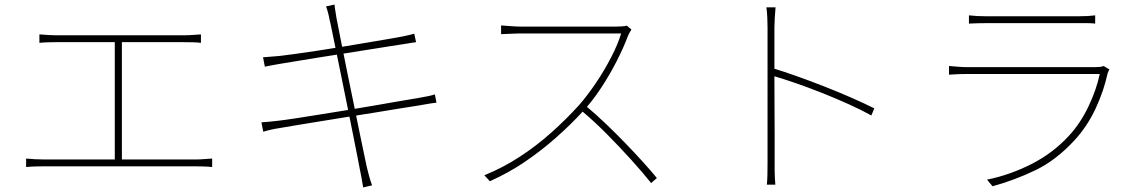

<svg xmlns="http://www.w3.org/2000/svg" viewBox="-20 -789 5010 838"><path d="M152 -639Q172 -637 193.5 -636Q215 -635 225 -635H779Q802 -635 822 -636.5Q842 -638 857 -639V-602Q841 -604 820.5 -604.5Q800 -605 779 -605H225Q216 -605 193 -604.5Q170 -604 152 -602ZM481 -81V-616H512V-81ZM94 -97Q114 -95 133.5 -94Q153 -93 172 -93H834Q853 -93 870 -94.5Q887 -96 906 -97V-60Q887 -62 866.5 -62.5Q846 -63 834 -63H172Q153 -63 134 -62.5Q115 -62 94 -60Z M1419 -700Q1416 -717 1412 -732.5Q1408 -748 1403 -761L1440 -769Q1441 -756 1444 -739.5Q1447 -723 1449 -708Q1450 -703 1457 -667.5Q1464 -632 1475 -576Q1486 -520 1499.5 -454.5Q1513 -389 1526.5 -323Q1540 -257 1551.5 -200.5Q1563 -144 1571 -107Q1579 -70 1580 -64Q1585 -43 1591 -20.5Q1597 2 1604 20L1565 29Q1561 6 1557.5 -15Q1554 -36 1549 -58Q1548 -65 1540.5 -102.5Q1533 -140 1522 -196Q1511 -252 1497.5 -318Q1484 -384 1471 -449Q1458 -514 1446.5 -569Q1435 -624 1428 -659.5Q1421 -695 1419 -700ZM1128 -539Q1142 -540 1160 -541.5Q1178 -543 1202 -545Q1226 -548 1267.5 -553.5Q1309 -559 1361 -567Q1413 -575 1468.5 -584Q1524 -593 1576 -602Q1628 -611 1670.5 -618Q1713 -625 1738 -630Q1758 -634 1769.5 -637Q1781 -640 1788 -642L1796 -605Q1790 -604 1776 -602Q1762 -600 1745 -597Q1720 -593 1677.5 -586.5Q1635 -580 1583 -571.5Q1531 -563 1475.5 -554.5Q1420 -546 1367.5 -537.5Q1315 -529 1273 -522Q1231 -515 1206 -511Q1188 -508 1171.5 -505Q1155 -502 1136 -498ZM1121 -255Q1137 -256 1157.5 -258Q1178 -260 1194 -262Q1221 -265 1267 -272Q1313 -279 1371.5 -288.5Q1430 -298 1492.5 -308Q1555 -318 1614.5 -328.5Q1674 -339 1723.5 -347.5Q1773 -356 1804 -361Q1833 -366 1849.5 -369.5Q1866 -373 1878 -377L1885 -341Q1874 -340 1856 -337Q1838 -334 1810 -329Q1775 -324 1724.5 -315.5Q1674 -307 1615 -297.5Q1556 -288 1495 -278.5Q1434 -269 1378 -259.5Q1322 -250 1277 -243Q1232 -236 1206 -231Q1180 -227 1162.5 -223Q1145 -219 1129 -214Z M2736 -660Q2733 -656 2728.5 -648Q2724 -640 2722 -635Q2703 -584 2672 -523Q2641 -462 2603 -404.5Q2565 -347 2525 -304Q2470 -244 2406 -187.5Q2342 -131 2270.5 -82.5Q2199 -34 2118 2L2094 -24Q2175 -57 2248 -104.5Q2321 -152 2386.5 -210.5Q2452 -269 2508 -331Q2543 -371 2580 -425.5Q2617 -480 2647 -538Q2677 -596 2691 -643Q2684 -643 2650.5 -643Q2617 -643 2569.5 -643Q2522 -643 2469.5 -643Q2417 -643 2369.5 -643Q2322 -643 2290 -643Q2258 -643 2251 -643Q2236 -643 2216.5 -642Q2197 -641 2182 -640.5Q2167 -640 2167 -640V-678Q2167 -678 2181.5 -677Q2196 -676 2215.5 -674.5Q2235 -673 2251 -673Q2258 -673 2288.5 -673Q2319 -673 2364 -673Q2409 -673 2458.5 -673Q2508 -673 2553.5 -673Q2599 -673 2630.5 -673Q2662 -673 2670 -673Q2686 -673 2697 -674Q2708 -675 2716 -677ZM2538 -326Q2581 -290 2624 -249Q2667 -208 2708 -165.5Q2749 -123 2784.5 -84Q2820 -45 2847 -12L2822 10Q2787 -34 2736.5 -90Q2686 -146 2629.5 -203Q2573 -260 2518 -306Z M3330 -81Q3330 -90 3330 -130.5Q3330 -171 3330 -230.5Q3330 -290 3330 -357Q3330 -424 3330 -487.5Q3330 -551 3330 -599.5Q3330 -648 3330 -669Q3330 -685 3329 -711Q3328 -737 3325 -757H3365Q3363 -738 3361.5 -710.5Q3360 -683 3360 -669Q3360 -619 3360 -557.5Q3360 -496 3360 -432Q3360 -368 3360.5 -307.5Q3361 -247 3361 -198Q3361 -149 3361 -117.5Q3361 -86 3361 -81Q3361 -63 3361 -45.5Q3361 -28 3362 -12Q3363 4 3364 17H3327Q3329 -2 3329.5 -28.5Q3330 -55 3330 -81ZM3354 -491Q3403 -476 3460.5 -455.5Q3518 -435 3578 -411.5Q3638 -388 3694 -363.5Q3750 -339 3796 -316L3783 -285Q3740 -309 3683.5 -334.5Q3627 -360 3566.5 -384Q3506 -408 3450.5 -427Q3395 -446 3354 -458Z M4209 -722Q4228 -720 4245 -719Q4262 -718 4284 -718Q4297 -718 4336.5 -718Q4376 -718 4428 -718Q4480 -718 4532.5 -718Q4585 -718 4627 -718Q4669 -718 4687 -718Q4710 -718 4727 -719Q4744 -720 4760 -722V-686Q4744 -688 4726.5 -688Q4709 -688 4686 -688Q4669 -688 4628 -688Q4587 -688 4535 -688Q4483 -688 4431 -688Q4379 -688 4339 -688Q4299 -688 4284 -688Q4263 -688 4245.5 -687.5Q4228 -687 4209 -686ZM4822 -486Q4820 -482 4817.5 -477Q4815 -472 4814 -468Q4798 -393 4762 -315.5Q4726 -238 4670 -177Q4589 -89 4498 -45.5Q4407 -2 4312 24L4288 -5Q4387 -25 4481 -72.5Q4575 -120 4645 -196Q4696 -251 4731 -325Q4766 -399 4780 -466Q4770 -466 4735 -466Q4700 -466 4650 -466Q4600 -466 4542 -466Q4484 -466 4426.5 -466Q4369 -466 4320.5 -466Q4272 -466 4240 -466Q4208 -466 4201 -466Q4184 -466 4164.5 -465.5Q4145 -465 4122 -463V-501Q4145 -499 4164.5 -497.5Q4184 -496 4201 -496Q4208 -496 4239.5 -496Q4271 -496 4319 -496Q4367 -496 4423 -496Q4479 -496 4535.5 -496Q4592 -496 4640 -496Q4688 -496 4720.5 -496Q4753 -496 4760 -496Q4770 -496 4780.5 -497Q4791 -498 4797 -501Z"/></svg>

Font: Noto Sans JP Thin Thin
Style: Regular
Weight: 250
Version: Version 2.004-H2;hotconv 1.0.118;makeotfexe 2.5.65603